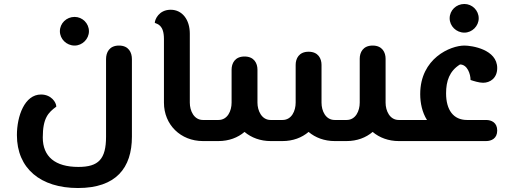

<svg xmlns="http://www.w3.org/2000/svg" viewBox="-20 -709 2584 965"><path d="M372 236C563 236 643 135 643 -22V-412C643 -445 627 -480 578 -480C529 -480 513 -445 513 -412V-22C513 91 475 130 374 130C257 130 195 78 195 -18C195 -115 222 -143 263 -173C263 -194 238 -234 186 -234C104 -234 65 -126 65 -30C65 138 184 236 372 236ZM355 -480C394 -480 427 -513 427 -552C427 -592 394 -624 355 -624C314 -624 281 -592 281 -552C281 -513 314 -480 355 -480Z M1027 0C1042 0 1047 -21 1047 -53C1047 -85 1042 -106 1027 -106H1000C955 -106 934 -152 934 -193V-540C934 -610 896 -660 838 -660C778 -660 758 -610 758 -594C770 -588 804 -585 804 -513V-193C804 -82 888 0 1000 0Z M1400 0C1452 0 1497 -17 1531 -46C1565 -17 1611 0 1662 0H1722C1774 0 1819 -17 1853 -46C1887 -17 1933 0 1984 0H2035C2050 0 2055 -21 2055 -53C2055 -85 2050 -106 2035 -106H1984C1939 -106 1918 -152 1918 -193V-414C1918 -445 1902 -480 1853 -480C1804 -480 1788 -445 1788 -414V-193C1788 -152 1768 -106 1722 -106H1662C1617 -106 1596 -151 1596 -193V-383C1596 -414 1580 -449 1531 -449C1482 -449 1466 -414 1466 -383V-193C1466 -152 1446 -106 1400 -106H1340C1295 -106 1274 -153 1274 -193V-359C1274 -390 1258 -425 1209 -425C1160 -425 1144 -390 1144 -359V-193C1144 -152 1124 -106 1078 -106H1027C1014 -106 1007 -85 1007 -53C1007 -21 1014 0 1027 0H1078C1130 0 1175 -17 1209 -46C1243 -17 1289 0 1340 0Z M2035 -106C2022 -106 2015 -85 2015 -53C2015 -21 2022 0 2035 0H2423C2450 0 2479 -13 2479 -53C2479 -93 2450 -106 2423 -106H2327C2259 -106 2222 -156 2222 -240C2222 -302 2239 -352 2292 -385C2329 -385 2345 -337 2345 -307C2360 -302 2388 -293 2408 -293C2443 -293 2479 -316 2479 -367C2479 -461 2351 -480 2314 -480C2244 -480 2092 -416 2092 -236C2092 -191 2102 -144 2126 -106ZM2314 -545C2353 -545 2386 -578 2386 -617C2386 -657 2353 -689 2314 -689C2273 -689 2240 -657 2240 -617C2240 -578 2273 -545 2314 -545ZM2286 -386 2279 -384C2281 -385 2283 -385 2286 -386Z"/></svg>

Font: Mesarto
Style: Regular
Weight: 700
Designer: Mohamed Gaber
Foundry: Kief Type Foundry
Version: Version 2.020